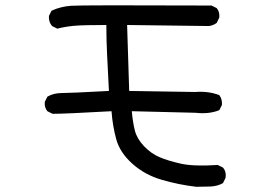

<svg xmlns="http://www.w3.org/2000/svg" viewBox="-20 -677 1040 722"><path d="M717.8 25.4Q651.4 17.6 587.9 -1Q524.4 -19.5 477.5 -61.5Q430.7 -103.5 417 -153.8Q403.3 -204.1 399.4 -258.8Q224.6 -249 177.7 -249L158.2 -258.8Q146.5 -272.5 148.4 -293.9L158.2 -313.5Q181.6 -327.1 211.9 -327.1Q242.2 -327.1 389.6 -335Q385.7 -413.1 382.8 -469.7Q379.9 -526.4 379.9 -583Q293.9 -583 260.3 -580.1Q226.6 -577.1 195.3 -569.3L175.8 -579.1Q162.1 -594.7 164.1 -617.2L173.8 -636.7Q207 -652.3 247.6 -655.3Q288.1 -658.2 775.4 -656.2L794.9 -646.5Q806.6 -632.8 804.7 -611.3L794.9 -590.8Q781.2 -581.1 765.6 -579.1L458 -583L465.8 -335L713.9 -331.1Q763.7 -335 804.7 -319.3Q816.4 -303.7 814.5 -282.2L804.7 -262.7Q765.6 -247.1 715.8 -252.9L475.6 -258.8Q479.5 -215.8 487.3 -185.5Q495.1 -155.3 521.5 -127.4Q547.9 -99.6 580.1 -85.9Q612.3 -72.3 660.2 -61.5Q708 -50.8 798.8 -56.6L818.4 -46.9Q832 -31.2 828.1 -7.8L818.4 11.7Q796.9 23.4 771 24.4Q745.1 25.4 717.8 25.4Z"/></svg>

Font: JasonHandwriting2
Style: Regular
Weight: 400
Version: Version 1.05.10